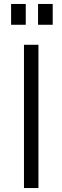

<svg xmlns="http://www.w3.org/2000/svg" viewBox="-20 -949 311 969"><path d="M110 -929H36V-824H110ZM246 -929H172V-824H246ZM101 -723V0H174V-723Z"/></svg>

Font: United Sans Light
Style: Regular
Weight: 300
Designer: Pablo Impallari, Rodrigo Fuenzalida (Modified by Dan O. Williams)
Version: Version 1.000;PS 001.000;hotconv 1.0.88;makeotf.lib2.5.64775